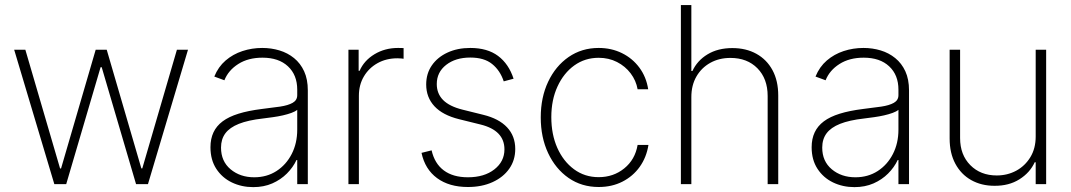

<svg xmlns="http://www.w3.org/2000/svg" viewBox="-20 -748 4352 780"><path d="M200.7 0 37.6 -545.9H83L224.1 -63.5H228L368.7 -545.9H413.6L554.2 -64H558.1L698.7 -545.9H743.7L581.1 0H532.7L393.1 -475.1H388.7L249 0Z M1008.8 12.2Q961.4 12.2 921.9 -6.8Q882.3 -25.9 858.6 -62.3Q835 -98.6 835 -149.9Q835 -184.1 847.2 -210.2Q859.4 -236.3 884.5 -255.1Q909.7 -273.9 949 -286.1Q988.3 -298.3 1043 -305.2Q1085 -310.1 1117.7 -314.9Q1150.4 -319.8 1168.9 -330.3Q1187.5 -340.8 1187.5 -361.3V-383.8Q1187.5 -443.4 1149.9 -478.5Q1112.3 -513.7 1046.4 -513.7Q988.3 -513.7 948 -488Q907.7 -462.4 891.6 -421.9L850.6 -437Q866.7 -476.6 896.5 -502.2Q926.3 -527.8 964.8 -540.5Q1003.4 -553.2 1045.4 -553.2Q1082 -553.2 1115.2 -543.2Q1148.4 -533.2 1174.6 -512Q1200.7 -490.7 1215.6 -458.3Q1230.5 -425.8 1230.5 -380.9V0H1187.5V-98.1H1184.6Q1170.4 -67.9 1145.5 -43Q1120.6 -18.1 1086.2 -2.9Q1051.8 12.2 1008.8 12.2ZM1012.7 -27.8Q1064 -27.8 1103.3 -53.2Q1142.6 -78.6 1165 -122.3Q1187.5 -166 1187.5 -221.2V-301.8Q1179.2 -294.9 1163.8 -289.3Q1148.4 -283.7 1129.2 -279.3Q1109.9 -274.9 1088.9 -272Q1067.9 -269 1047.9 -266.6Q987.8 -259.8 950.4 -244.9Q913.1 -230 895.5 -206.3Q877.9 -182.6 877.9 -148.4Q877.9 -92.8 916.7 -60.3Q955.6 -27.8 1012.7 -27.8Z M1395.5 0V-545.9H1437V-460.4H1440.9Q1459 -502 1501.2 -527.6Q1543.5 -553.2 1597.2 -553.2Q1603 -553.2 1608.6 -553Q1614.3 -552.7 1619.6 -552.7V-509.3Q1616.7 -509.8 1609.9 -510.5Q1603 -511.2 1594.7 -511.2Q1549.3 -511.2 1513.9 -491.5Q1478.5 -471.7 1458.3 -437.5Q1438 -403.3 1438 -358.9V0Z M2066.4 -428.2 2026.4 -417.5Q2011.7 -461.9 1979.2 -488Q1946.8 -514.2 1890.6 -514.2Q1830.6 -514.2 1792.5 -484.4Q1754.4 -454.6 1754.4 -406.7Q1754.4 -367.7 1780 -341.8Q1805.7 -315.9 1858.4 -302.7L1942.9 -281.7Q2006.8 -266.1 2040 -230.7Q2073.2 -195.3 2073.2 -142.6Q2073.2 -97.2 2048.8 -62.5Q2024.4 -27.8 1981 -8.1Q1937.5 11.7 1880.9 11.7Q1804.7 11.7 1755.6 -24.4Q1706.5 -60.5 1692.4 -127L1733.4 -137.2Q1745.6 -83.5 1783 -55.7Q1820.3 -27.8 1880.9 -27.8Q1947.3 -27.8 1988.3 -59.8Q2029.3 -91.8 2029.3 -141.1Q2029.3 -218.3 1932.1 -242.2L1845.2 -263.7Q1778.3 -280.3 1744.9 -316.4Q1711.4 -352.5 1711.4 -404.8Q1711.4 -449.2 1734.4 -482.4Q1757.3 -515.6 1797.9 -534.4Q1838.4 -553.2 1890.6 -553.2Q1960 -553.2 2003.4 -520.8Q2046.9 -488.3 2066.4 -428.2Z M2412.1 11.7Q2342.8 11.7 2289.8 -25.1Q2236.8 -62 2206.8 -126Q2176.8 -189.9 2176.8 -271Q2176.8 -352.1 2206.8 -415.8Q2236.8 -479.5 2290 -516.4Q2343.3 -553.2 2412.1 -553.2Q2463.9 -553.2 2506.6 -532.2Q2549.3 -511.2 2577.4 -473.4Q2605.5 -435.5 2613.3 -385.3H2570.3Q2564 -420.9 2542 -450Q2520 -479 2486.6 -496.1Q2453.1 -513.2 2412.1 -513.2Q2356.4 -513.2 2313.2 -482.2Q2270 -451.2 2244.9 -396.7Q2219.7 -342.3 2219.7 -272Q2219.7 -202.1 2244.1 -147.2Q2268.6 -92.3 2312 -60.3Q2355.5 -28.3 2412.1 -28.3Q2472.2 -28.3 2516.1 -64Q2560.1 -99.6 2570.3 -159.2H2614.3Q2606.4 -108.9 2578.9 -70.3Q2551.3 -31.7 2508.5 -10Q2465.8 11.7 2412.1 11.7Z M2788.6 -353.5V0H2746.1V-727.5H2788.6V-459.5H2793Q2812.5 -502 2854.5 -527.3Q2896.5 -552.7 2955.1 -552.7Q3010.7 -552.7 3052.7 -529.5Q3094.7 -506.3 3118.2 -463.1Q3141.6 -419.9 3141.6 -359.9V0H3098.6V-357.9Q3098.6 -428.2 3057.1 -470.5Q3015.6 -512.7 2947.3 -512.7Q2901.4 -512.7 2865.5 -492.7Q2829.6 -472.7 2809.1 -437Q2788.6 -401.4 2788.6 -353.5Z M3451.2 12.2Q3403.8 12.2 3364.3 -6.8Q3324.7 -25.9 3301 -62.3Q3277.3 -98.6 3277.3 -149.9Q3277.3 -184.1 3289.6 -210.2Q3301.8 -236.3 3326.9 -255.1Q3352.1 -273.9 3391.4 -286.1Q3430.7 -298.3 3485.4 -305.2Q3527.3 -310.1 3560.1 -314.9Q3592.8 -319.8 3611.3 -330.3Q3629.9 -340.8 3629.9 -361.3V-383.8Q3629.9 -443.4 3592.3 -478.5Q3554.7 -513.7 3488.8 -513.7Q3430.7 -513.7 3390.4 -488Q3350.1 -462.4 3334 -421.9L3293 -437Q3309.1 -476.6 3338.9 -502.2Q3368.7 -527.8 3407.2 -540.5Q3445.8 -553.2 3487.8 -553.2Q3524.4 -553.2 3557.6 -543.2Q3590.8 -533.2 3616.9 -512Q3643.1 -490.7 3658 -458.3Q3672.9 -425.8 3672.9 -380.9V0H3629.9V-98.1H3627Q3612.8 -67.9 3587.9 -43Q3563 -18.1 3528.6 -2.9Q3494.1 12.2 3451.2 12.2ZM3455.1 -27.8Q3506.3 -27.8 3545.7 -53.2Q3585 -78.6 3607.4 -122.3Q3629.9 -166 3629.9 -221.2V-301.8Q3621.6 -294.9 3606.2 -289.3Q3590.8 -283.7 3571.5 -279.3Q3552.2 -274.9 3531.2 -272Q3510.3 -269 3490.2 -266.6Q3430.2 -259.8 3392.8 -244.9Q3355.5 -230 3337.9 -206.3Q3320.3 -182.6 3320.3 -148.4Q3320.3 -92.8 3359.1 -60.3Q3397.9 -27.8 3455.1 -27.8Z M4187.5 -193.4V-545.9H4230V0H4187.5V-88.9H4183.6Q4164.1 -46.4 4121.3 -19.5Q4078.6 7.3 4020 6.8Q3966.8 6.8 3925.5 -16.4Q3884.3 -39.6 3861.1 -82.8Q3837.9 -126 3837.9 -185.5V-545.9H3880.4V-187Q3880.4 -119.1 3921.9 -77.1Q3963.4 -35.2 4029.3 -35.2Q4072.3 -35.2 4108.2 -54.4Q4144 -73.7 4165.8 -109.4Q4187.5 -145 4187.5 -193.4Z"/></svg>

Font: Inter Tight ExtraLight
Style: Regular
Weight: 250
Designer: Rasmus Andersson
Foundry: rsms
Version: Version 3.004